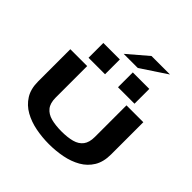

<svg xmlns="http://www.w3.org/2000/svg" viewBox="-279 -1400 1659 1659"><g transform="rotate(45 550.0 -571.0)"><path d="M556.5 11Q474 11 394.2 -4.5Q314.5 -20 249.8 -56.2Q185 -92.5 146.5 -153.8Q108 -215 108 -307V-700H314V-314Q314 -247 343.8 -209.8Q373.5 -172.5 428 -158Q482.5 -143.5 556.5 -143.5Q630.5 -143.5 683.8 -158Q737 -172.5 765.5 -209.8Q794 -247 794 -314V-700H1000V-307Q1000 -215 962.8 -153.8Q925.5 -92.5 862 -56.2Q798.5 -20 719.5 -4.5Q640.5 11 556.5 11ZM271.5 -940H473V-759H271.5ZM631.5 -940H833V-759H631.5ZM635 -997.5H462L645.5 -1154.5H871.5Z"/></g></svg>

Font: Trispace Expanded ExtraBold
Style: Regular
Weight: 800
Width: 7
Designer: Tyler Finck
Foundry: Etcetera Type Company
Version: Version 1.210; ttfautohint (v1.8.3)